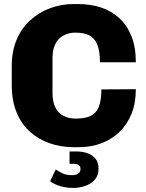

<svg xmlns="http://www.w3.org/2000/svg" viewBox="-20 -716 720 947"><path d="M344 10Q280 10 224.5 -9.5Q169 -29 127 -67Q85 -105 61.5 -162.5Q38 -220 38 -296V-391Q38 -463 62 -520Q86 -577 129 -616Q172 -655 227 -675.5Q282 -696 343 -696H367Q427 -696 478.5 -679Q530 -662 568.5 -626.5Q607 -591 628.5 -537Q650 -483 650 -409H473Q473 -465 459.5 -497Q446 -529 419.5 -542Q393 -555 353 -555Q328 -555 306.5 -547Q285 -539 270 -523.5Q255 -508 247 -484.5Q239 -461 239 -430V-256Q239 -215 252.5 -187Q266 -159 292 -145Q318 -131 353 -131Q398 -131 426 -144Q454 -157 467 -188.5Q480 -220 480 -275L650 -276Q650 -208 628.5 -154.5Q607 -101 568.5 -64.5Q530 -28 479 -9Q428 10 369 10ZM340 211Q309 211 279 202.5Q249 194 227 178L255 120Q270 130 288.5 139Q307 148 336 148Q355 148 366 140Q377 132 377 118Q377 103 367.5 97.5Q358 92 345 92H323V31H357Q385 31 409.5 39Q434 47 450 65.5Q466 84 466 116Q466 150 447 171Q428 192 399 201.5Q370 211 340 211Z"/></svg>

Font: Chivo Medium ExtraBold
Style: Regular
Weight: 800
Version: Version 2.002